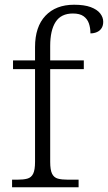

<svg xmlns="http://www.w3.org/2000/svg" viewBox="-20 -791 456 811"><path d="M31 0V-32H53Q79 -32 95.5 -36.5Q112 -41 120 -57Q128 -73 128 -107V-499H35V-536H128V-592Q128 -678 172 -724.5Q216 -771 293 -771Q336 -771 363 -761Q390 -751 403 -734.5Q416 -718 416 -699Q416 -683 409 -672Q402 -661 389.5 -655.5Q377 -650 362 -650Q362 -673 355.5 -692Q349 -711 333 -722.5Q317 -734 288 -734Q238 -734 215 -698.5Q192 -663 192 -597V-536H334V-499H192V-107Q192 -73 200 -57Q208 -41 224.5 -36.5Q241 -32 267 -32H312V0Z"/></svg>

Font: Noto Serif Kannada Light
Style: Regular
Weight: 300
Version: Version 2.003